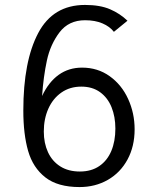

<svg xmlns="http://www.w3.org/2000/svg" viewBox="-20 -752 640 778"><path d="M74.5 -304Q74.5 -504 134.8 -618Q195 -732 324.5 -732Q385.5 -732 426 -714.5Q466.5 -697 496.5 -668L441.5 -623Q425 -644.5 395.2 -657.2Q365.5 -670 324.5 -670Q258.5 -670 221.2 -621Q184 -572 170 -506.8Q156 -441.5 150.5 -363Q177 -419.5 217.8 -448.8Q258.5 -478 312.5 -478Q376 -478 424.5 -443.2Q473 -408.5 499.2 -351Q525.5 -293.5 525.5 -228Q525.5 -159 496.8 -105.8Q468 -52.5 417 -23.2Q366 6 302.5 6Q214 6 163.8 -33.2Q113.5 -72.5 94 -140.2Q74.5 -208 74.5 -304ZM447.5 -231Q447.5 -279 432 -317.5Q416.5 -356 385.5 -378.5Q354.5 -401 309.5 -401Q263 -401 228.8 -377Q194.5 -353 176 -311.8Q157.5 -270.5 157.5 -219Q157.5 -172 174.5 -135.2Q191.5 -98.5 224.2 -77.8Q257 -57 303.5 -57Q350 -57 382.2 -79Q414.5 -101 431 -140.2Q447.5 -179.5 447.5 -231Z"/></svg>

Font: JuliaMono Light
Style: Regular
Weight: 300
Monospace: yes
Designer: cormullion
Foundry: corm
Version: Version 0.054; ttfautohint (v1.8.4)